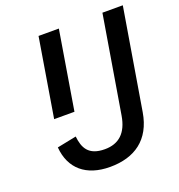

<svg xmlns="http://www.w3.org/2000/svg" viewBox="-129 -805 860 924"><g transform="rotate(-20 301.0 -343.0)"><path d="M497.2 -698.2 414.4 -200.6C400.2 -116.8 356.2 -76.7 284.1 -76.7C199.9 -76.7 179 -123.2 172.6 -182.2L73.9 -162.3C82.7 -51.1 157 12.1 279.1 12.1C405.2 12.1 493.3 -48.3 515.6 -181.8L601.6 -698.2ZM103.7 -296.2H207.7L274.1 -698.2H170.1Z"/></g></svg>

Font: Margiela Mono Italic Medium It
Style: Regular
Weight: 500
Designer: Mike Abbink, Paul van der Laan, Pieter van Rosmalen
Foundry: Bold Monday
Version: Version 2.003 2021